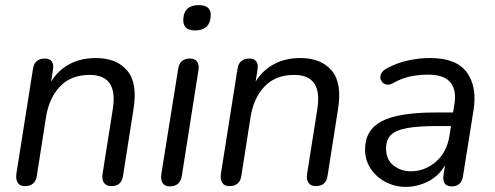

<svg xmlns="http://www.w3.org/2000/svg" viewBox="-20 -722 1938 751"><path d="M77 6Q58 6 49.5 -7Q41 -20 44 -42L109 -453Q115 -493 156 -493Q174 -493 182.5 -481.5Q191 -470 187 -448L180 -403Q207 -447 251.5 -471Q296 -495 355 -495Q436 -495 477.5 -446Q519 -397 502 -294L461 -33Q455 6 415 6Q396 6 387 -6.5Q378 -19 381 -41L421 -294Q443 -429 331 -429Q258 -429 215 -384Q172 -339 160 -264L124 -34Q118 6 77 6Z M743 -603Q694 -603 697 -648Q700 -702 758 -702Q808 -702 804 -657Q800 -603 743 -603ZM644 7Q625 7 616.5 -5.5Q608 -18 611 -41L677 -453Q683 -493 723 -493Q742 -493 751 -480.5Q760 -468 756 -446L691 -33Q684 7 644 7Z M877 6Q858 6 849.5 -7Q841 -20 844 -42L909 -453Q915 -493 956 -493Q974 -493 982.5 -481.5Q991 -470 987 -448L980 -403Q1007 -447 1051.5 -471Q1096 -495 1155 -495Q1236 -495 1277.5 -446Q1319 -397 1302 -294L1261 -33Q1255 6 1215 6Q1196 6 1187 -6.5Q1178 -19 1181 -41L1221 -294Q1243 -429 1131 -429Q1058 -429 1015 -384Q972 -339 960 -264L924 -34Q918 6 877 6Z M1567 9Q1525 9 1488.5 -10Q1452 -29 1430 -62Q1408 -95 1408 -137Q1408 -214 1473.5 -248Q1539 -282 1683 -282H1752L1757 -312Q1767 -369 1742 -399.5Q1717 -430 1654 -430Q1618 -430 1584.5 -423Q1551 -416 1518 -397Q1502 -388 1489 -392Q1476 -396 1470.5 -407.5Q1465 -419 1470 -432Q1475 -445 1494 -455Q1532 -476 1576 -485.5Q1620 -495 1663 -495Q1765 -495 1806 -439Q1847 -383 1832 -290L1791 -33Q1785 7 1747 7Q1708 7 1715 -39L1721 -76Q1696 -33 1654 -12Q1612 9 1567 9ZM1587 -52Q1641 -52 1684 -88.5Q1727 -125 1738 -190L1744 -229H1694Q1617 -229 1572.5 -221Q1528 -213 1509 -194Q1490 -175 1490 -142Q1490 -98 1519 -75Q1548 -52 1587 -52Z"/></svg>

Font: Nunito
Style: Italic
Weight: 400
Italic angle: -9°
Designer: Vernon Adams
Foundry: Vernon Adams
Version: Version 3.601; ttfautohint (v1.8.2.53-6de2)